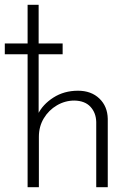

<svg xmlns="http://www.w3.org/2000/svg" viewBox="-26 -780 558 800"><path d="M89 0V-760H135V-287L132 -304Q152 -345 196.5 -373.5Q241 -402 299 -402Q354 -402 388 -369.5Q422 -337 423 -285V0H375V-272Q374 -310 351 -335Q328 -360 284 -361Q245 -361 211 -341Q177 -321 156.5 -287Q136 -253 136 -210V0ZM-6 -599H235V-554H-6Z"/></svg>

Font: Josefin Sans Thin Light
Style: Regular
Weight: 300
Version: Version 2.000